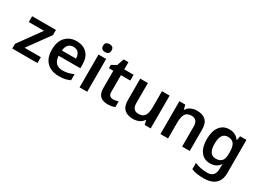

<svg xmlns="http://www.w3.org/2000/svg" viewBox="-30 -1628 3724 2745"><g transform="rotate(30 1832.5 -255.5)"><path d="M448 0H32V-77L298 -446H47V-542H440V-457L179 -97H448Z M780 -552Q889 -552 952.5 -487Q1016 -422 1016 -306V-242H658Q660 -168 699 -127.5Q738 -87 807 -87Q859 -87 901 -97.5Q943 -108 987 -128V-27Q947 -8 904 1Q861 10 801 10Q722 10 660.5 -20.5Q599 -51 564.5 -113Q530 -175 530 -267Q530 -406 599 -479Q668 -552 780 -552ZM780 -459Q729 -459 697.5 -426.5Q666 -394 661 -330H894Q893 -386 865.5 -422.5Q838 -459 780 -459Z M1206 -751Q1235 -751 1255.5 -736.5Q1276 -722 1276 -685Q1276 -648 1255.5 -633Q1235 -618 1206 -618Q1177 -618 1156.5 -633Q1136 -648 1136 -685Q1136 -722 1156.5 -736.5Q1177 -751 1206 -751ZM1269 -542V0H1143V-542Z M1640 -91Q1663 -91 1685.5 -95.5Q1708 -100 1727 -106V-12Q1707 -3 1675 3.5Q1643 10 1608 10Q1562 10 1524 -5.5Q1486 -21 1464 -59Q1442 -97 1442 -165V-447H1369V-502L1449 -546L1489 -661H1568V-542H1722V-447H1568V-166Q1568 -128 1588 -109.5Q1608 -91 1640 -91Z M2317 -542V0H2218L2201 -70H2195Q2168 -28 2122.5 -9Q2077 10 2026 10Q1935 10 1883.5 -37Q1832 -84 1832 -188V-542H1958V-213Q1958 -92 2058 -92Q2134 -92 2162.5 -139.5Q2191 -187 2191 -277V-542Z M2768 -552Q2859 -552 2910.5 -505Q2962 -458 2962 -353V0H2836V-328Q2836 -450 2736 -450Q2660 -450 2632 -402Q2604 -354 2604 -265V0H2478V-542H2575L2593 -471H2600Q2626 -513 2671.5 -532.5Q2717 -552 2768 -552Z M3302 -552Q3405 -552 3463 -472H3468L3480 -542H3585V4Q3585 120 3519.5 180Q3454 240 3324 240Q3266 240 3217 232.5Q3168 225 3124 207V103Q3217 145 3332 145Q3394 145 3426.5 110.5Q3459 76 3459 10V-4Q3459 -19 3460 -39Q3461 -59 3463 -71H3459Q3431 -29 3390.5 -9.5Q3350 10 3299 10Q3200 10 3144 -64Q3088 -138 3088 -270Q3088 -402 3144.5 -477Q3201 -552 3302 -552ZM3335 -449Q3217 -449 3217 -268Q3217 -90 3337 -90Q3403 -90 3434.5 -126.5Q3466 -163 3466 -250V-269Q3466 -365 3434.5 -407Q3403 -449 3335 -449Z"/></g></svg>

Font: Noto Sans Kannada SemiBold
Style: Regular
Weight: 600
Designer: Jelle Bosma - Monotype Design Team
Foundry: Monotype Imaging Inc.
Version: Version 2.005; ttfautohint (v1.8.4.7-5d5b)